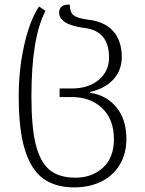

<svg xmlns="http://www.w3.org/2000/svg" viewBox="-20 -566 626 831"><path d="M61 -148Q61 -266 85 -372Q109 -478 149 -538L177 -519Q116 -404 116 -148Q116 -14 135 60.5Q154 135 194 169Q235 203 307 203Q378 203 425.5 160Q473 117 473 36Q473 -49 422.5 -97.5Q372 -146 290 -146H238V-183H290Q363 -183 407.5 -220.5Q452 -258 452 -317Q452 -432 346 -445Q236 -459 236 -512Q236 -529 247.5 -538Q259 -547 282 -546Q282 -514 298 -500.5Q314 -487 360 -481Q433 -473 470 -431Q507 -389 507 -320Q507 -262 471 -222.5Q435 -183 370 -168V-164Q439 -155 483 -102.5Q527 -50 527 35Q527 100 498 147.5Q469 195 418 220Q367 245 301 245Q219 245 166.5 206.5Q114 168 87.5 81.5Q61 -5 61 -148Z"/></svg>

Font: Noto Serif Georgian Light
Style: Regular
Weight: 300
Designer: Monotype Design team
Foundry: Monotype Imaging Inc.
Version: Version 1.000